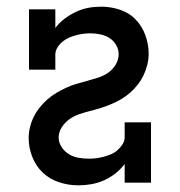

<svg xmlns="http://www.w3.org/2000/svg" viewBox="-20 -548 540 576"><path d="M215 8Q186 8 158 -1Q130 -10 109 -29.5Q88 -49 77 -77Q66 -105 66 -133Q66 -150 70 -166.5Q74 -183 81.5 -198Q89 -213 99.5 -226Q110 -239 122.5 -250Q135 -261 149.5 -269.5Q164 -278 179 -285Q194 -292 210 -296.5Q226 -301 242 -305.5Q258 -310 274 -315Q290 -320 304 -329.5Q318 -339 327 -354Q336 -369 336 -386Q336 -400 328 -413.5Q320 -427 307.5 -434.5Q295 -442 280.5 -445Q266 -448 251 -448Q240 -448 229 -446.5Q218 -445 207 -442Q196 -439 186 -434.5Q176 -430 167 -422.5Q158 -415 152 -405Q146 -395 146 -384V-339H67V-520H146V-464Q158 -480 174 -492Q190 -504 208 -512.5Q226 -521 245 -524.5Q264 -528 284 -528Q312 -528 339.5 -519Q367 -510 386.5 -490Q406 -470 416 -442.5Q426 -415 426 -387Q426 -370 422 -354Q418 -338 411 -323Q404 -308 393.5 -294.5Q383 -281 370.5 -270Q358 -259 343.5 -250.5Q329 -242 313.5 -235.5Q298 -229 282 -224Q266 -219 250 -215Q234 -211 218 -205.5Q202 -200 188.5 -190.5Q175 -181 165.5 -166.5Q156 -152 156 -135Q156 -120 165 -106.5Q174 -93 187.5 -85Q201 -77 216.5 -74.5Q232 -72 248 -72Q259 -72 270 -73.5Q281 -75 292 -78Q303 -81 313.5 -85.5Q324 -90 332.5 -97.5Q341 -105 347.5 -115Q354 -125 354 -136V-181H433V0H354V-56Q342 -40 326 -27.5Q310 -15 292 -7Q274 1 254.5 4.5Q235 8 215 8Z"/></svg>

Font: Iosevka Curly Slab Medium
Style: Regular
Weight: 500
Monospace: yes
Designer: Belleve Invis
Foundry: Belleve Invis
Version: Version 22.1.2; ttfautohint (v1.8.4)